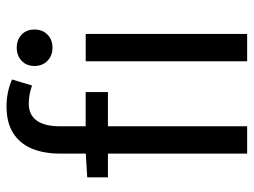

<svg xmlns="http://www.w3.org/2000/svg" viewBox="-113 -651 764 578"><g transform="rotate(-90 269.0 -362.0)"><path d="M95.6 0V-562.9Q95.6 -612.5 110.9 -648.7Q126.3 -684.9 157.8 -704.6Q189.2 -724.4 238 -724.4Q260.3 -724.4 281.8 -719.7Q303.3 -715 318.7 -707.7L300.6 -647.6Q272.2 -657.4 246.3 -657.4Q212.2 -657.4 195 -633.5Q177.8 -609.6 177.8 -562.6V0ZM24.1 -419.1V-481.4L100 -486.1H280.8V-419.1ZM373.6 0V-486H455.8V0ZM414.3 -586Q390.6 -586 375 -601Q359.4 -616 359.4 -640.4Q359.4 -664.2 375 -678.9Q390.6 -693.6 414.3 -693.6Q438.6 -693.6 453.8 -678.9Q469.1 -664.2 469.1 -640.4Q469.1 -616 453.8 -601Q438.6 -586 414.3 -586Z"/></g></svg>

Font: Source Sans 3
Style: Regular
Weight: 200
Designer: Paul D. Hunt
Foundry: Adobe
Version: Version 3.046;hotconv 1.0.118;makeotfexe 2.5.65603